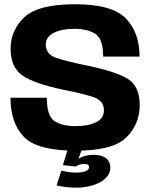

<svg xmlns="http://www.w3.org/2000/svg" viewBox="-20 -701 718 898"><path d="M335.2 176.8Q364.8 176.8 393.6 170.8Q422.4 164.7 445.5 152.6Q468.6 140.6 482.2 123.2Q495.8 105.7 495.8 83.1Q495.8 53 474.7 38.1Q453.6 23.2 418.5 23.2Q391.3 23.2 369.7 30.9Q348 38.7 336.9 49.9L333.9 77.7Q340.6 72.9 351.3 69.3Q362 65.7 372.2 65.7Q384.5 65.7 390.5 69.1Q396.5 72.5 396.5 80.8Q396.5 92.5 381.6 99.4Q366.6 106.2 336.1 106.2Q316 106.2 297.9 103.3Q279.8 100.3 266.8 97.2L244.4 166.6Q266.7 171.2 290.3 174Q314 176.8 335.2 176.8ZM333.9 77.7 362.4 -0.7H296.2L274.1 71.6ZM334 3.8Q508.8 3.8 571.1 -58.5Q633.4 -120.7 633.4 -209.2Q633.4 -295.6 580.3 -330.5Q527.3 -365.3 382.9 -395.3Q296.2 -413 245.1 -429.6Q194.1 -446.2 194.1 -492.9Q194.1 -527.9 230.7 -547.1Q267.4 -566.2 329.1 -566.2Q386.9 -566.2 424.6 -543.5Q462.4 -520.7 462.4 -436.4H632.7Q632.7 -547.9 569 -614.5Q505.3 -681.1 331 -681.1Q157.4 -681.1 93.5 -620Q29.6 -558.9 29.6 -473.5Q29.6 -386.6 84 -348.5Q138.3 -310.4 277.8 -280.9Q366.1 -263.6 416.1 -247.1Q466 -230.6 466 -185.4Q466 -147.4 429.4 -129.2Q392.8 -111.1 332.5 -111.1Q272.3 -111.1 235.7 -134.2Q199 -157.3 199 -243.8H29.1Q29.1 -125.5 91.7 -60.9Q154.3 3.8 334 3.8Z"/></svg>

Font: Anybody Thin
Style: Regular
Weight: 100
Designer: Tyler Finck
Foundry: Etcetera Type Company
Version: Version 1.114;gftools[0.9.25]